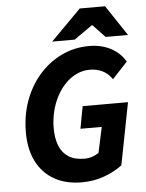

<svg xmlns="http://www.w3.org/2000/svg" viewBox="-58 -902 728 960"><g transform="rotate(-5 305.5 -421.5)"><path d="M314.4 12Q233.9 12 176.3 -20.7Q118.7 -53.4 87.5 -114.2Q56.4 -175.1 56.4 -260.8Q56.4 -345.4 82.9 -418.7Q109.4 -492.1 157.4 -546.8Q205.3 -601.6 269.5 -632.7Q333.8 -663.8 409.2 -663.8Q469 -663.8 516.2 -639.5Q563.5 -615.2 589.9 -569.8L513.5 -488.2Q492.9 -518.4 464.3 -532Q435.8 -545.5 402.2 -545.5Q367.1 -545.5 336 -531Q304.9 -516.4 279.5 -490.6Q254 -464.7 235.5 -429.8Q217 -394.9 206.9 -354.3Q196.8 -313.7 196.8 -270.1Q196.8 -220 211 -182.8Q225.2 -145.7 256.1 -125.2Q287 -104.6 337.8 -104.6Q357.8 -104.6 376.9 -111.2Q396 -117.7 409.3 -127.3L436.8 -255.4H329.9L350.7 -367.1H578.3L517.7 -55.6Q481.2 -27.3 428.4 -7.6Q375.6 12 314.4 12ZM227 -701.9 378.8 -854.9H505.9L607.7 -701.9H495.3L434.9 -765.6H430.9L340.1 -701.9Z"/></g></svg>

Font: Source Sans 3
Style: Italic
Weight: 200
Italic angle: -11°
Designer: Paul D. Hunt
Foundry: Adobe
Version: Version 3.046;hotconv 1.0.118;makeotfexe 2.5.65603